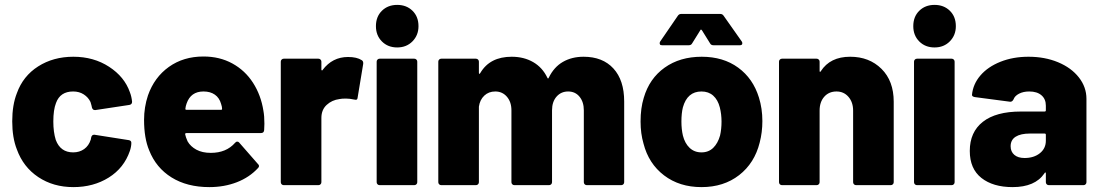

<svg xmlns="http://www.w3.org/2000/svg" viewBox="-20 -757 4502 785"><path d="M280 8Q198 8 136.5 -33Q75 -74 49 -146Q30 -194 30 -261Q30 -328 49 -376Q74 -446 136 -485.5Q198 -525 280 -525Q363 -525 426 -484Q489 -443 511 -380Q518 -362 520 -341Q520 -330 509 -328L370 -307H368Q359 -307 356 -317L354 -326Q352 -334 350 -340Q341 -359 322.5 -371Q304 -383 279 -383Q226 -383 209 -336Q198 -308 198 -260Q198 -217 208 -185Q227 -134 279 -134Q305 -134 324 -147.5Q343 -161 351 -186Q352 -188 352 -192Q353 -193 353 -196Q356 -206 364 -206Q365 -206 367 -206L507 -184Q517 -182 517 -173Q517 -158 511 -140Q487 -70 424.5 -31Q362 8 280 8Z M1057 -304Q1061 -283 1061 -251Q1061 -239 1060 -225Q1059 -213 1047 -213H742Q740 -213 738.5 -212Q737 -211 737 -209Q737 -209 737 -208Q739 -197 747 -179Q759 -158 783 -145Q807 -132 842 -132Q905 -132 941 -173Q945 -178 950 -178Q955 -178 958 -174L1035 -86Q1039 -83 1039 -78Q1039 -74 1035 -70Q1000 -32 948.5 -12Q897 8 836 8Q745 8 681.5 -31.5Q618 -71 590 -142Q569 -192 569 -267Q569 -319 585 -367Q611 -441 670.5 -483.5Q730 -526 812 -526Q878 -526 930 -497.5Q982 -469 1014.5 -418.5Q1047 -368 1057 -304ZM812 -383Q760 -383 743 -334Q739 -323 738 -313Q738 -312 738 -311Q738 -308 742 -308H884Q888 -308 888 -312Q888 -320 884 -332Q877 -357 858.5 -370Q840 -383 812 -383Z M1403 -524Q1439 -524 1459 -511Q1465 -507 1465 -500Q1465 -498 1465 -496L1442 -357Q1441 -349 1435 -349Q1432 -349 1428 -350Q1410 -354 1394 -354Q1377 -354 1368 -352Q1337 -348 1315.5 -328Q1294 -308 1294 -275V-12Q1294 -7 1290.5 -3.5Q1287 0 1282 0H1140Q1135 0 1131.5 -3.5Q1128 -7 1128 -12V-505Q1128 -510 1131.5 -513.5Q1135 -517 1140 -517H1282Q1287 -517 1290.5 -513.5Q1294 -510 1294 -505V-473Q1294 -470 1295.5 -469.5Q1297 -469 1297 -469Q1298 -469 1299 -471Q1339 -524 1403 -524Z M1604 -563Q1566 -563 1541.5 -587.5Q1517 -612 1517 -650Q1517 -689 1541.5 -713Q1566 -737 1604 -737Q1642 -737 1666.5 -713Q1691 -689 1691 -650Q1691 -613 1666.5 -588Q1642 -563 1604 -563ZM1532 0Q1527 0 1523.5 -3.5Q1520 -7 1520 -12V-505Q1520 -510 1523.5 -513.5Q1527 -517 1532 -517H1674Q1679 -517 1682.5 -513.5Q1686 -510 1686 -505V-12Q1686 -7 1682.5 -3.5Q1679 0 1674 0Z M2366 -525Q2444 -525 2488 -477Q2532 -429 2532 -342V-12Q2532 -7 2528.5 -3.5Q2525 0 2520 0H2379Q2374 0 2370.5 -3.5Q2367 -7 2367 -12V-306Q2367 -340 2349.5 -361.5Q2332 -383 2303 -383Q2274 -383 2255.5 -362Q2237 -341 2237 -306V-12Q2237 -7 2233.5 -3.5Q2230 0 2225 0H2083Q2078 0 2074.5 -3.5Q2071 -7 2071 -12V-306Q2071 -340 2052.5 -361.5Q2034 -383 2005 -383Q1978 -383 1960 -366Q1942 -349 1938 -321V-12Q1938 -7 1934.5 -3.5Q1931 0 1926 0H1784Q1779 0 1775.5 -3.5Q1772 -7 1772 -12V-505Q1772 -510 1775.5 -513.5Q1779 -517 1784 -517H1926Q1931 -517 1934.5 -513.5Q1938 -510 1938 -505V-460Q1938 -456 1939 -455.5Q1940 -455 1940 -455Q1942 -455 1944 -459Q1983 -525 2072 -525Q2122 -525 2160 -503Q2198 -481 2218 -439Q2219 -436 2221 -436Q2222 -436 2224 -440Q2245 -483 2281.5 -504Q2318 -525 2366 -525Z M2848 8Q2758 8 2695 -40Q2632 -88 2611 -170Q2599 -211 2599 -260Q2599 -315 2612 -357Q2635 -436 2697.5 -480.5Q2760 -525 2849 -525Q2937 -525 2998 -480.5Q3059 -436 3083 -358Q3097 -313 3097 -262Q3097 -216 3086 -174Q3065 -90 3002 -41Q2939 8 2848 8ZM2848 -134Q2877 -134 2896 -152.5Q2915 -171 2924 -203Q2930 -229 2930 -260Q2930 -290 2923 -318Q2915 -349 2896 -366Q2877 -383 2848 -383Q2790 -383 2772 -318Q2766 -294 2766 -260Q2766 -229 2772 -203Q2780 -171 2799.5 -152.5Q2819 -134 2848 -134ZM2687 -572Q2680 -572 2678.5 -575Q2677 -578 2677 -580Q2677 -583 2679 -587L2751 -692Q2756 -700 2765 -700H2925Q2934 -700 2939 -692L3013 -587Q3015 -584 3015 -580Q3015 -572 3005 -572H2897Q2887 -572 2883 -580L2850 -633Q2848 -636 2846 -636Q2844 -636 2843 -633L2810 -580Q2806 -572 2796 -572Z M3456 -525Q3534 -525 3584 -475.5Q3634 -426 3634 -341V-12Q3634 -7 3630.5 -3.5Q3627 0 3622 0H3480Q3475 0 3471.5 -3.5Q3468 -7 3468 -12V-305Q3468 -339 3449 -361Q3430 -383 3400 -383Q3369 -383 3350 -361.5Q3331 -340 3331 -305V-12Q3331 -7 3327.5 -3.5Q3324 0 3319 0H3177Q3172 0 3168.5 -3.5Q3165 -7 3165 -12V-505Q3165 -510 3168.5 -513.5Q3172 -517 3177 -517H3319Q3324 -517 3327.5 -513.5Q3331 -510 3331 -505V-468Q3331 -464 3332 -463.5Q3333 -463 3333 -463Q3334 -463 3336 -466Q3374 -525 3456 -525Z M3801 -563Q3763 -563 3738.5 -587.5Q3714 -612 3714 -650Q3714 -689 3738.5 -713Q3763 -737 3801 -737Q3839 -737 3863.5 -713Q3888 -689 3888 -650Q3888 -613 3863.5 -588Q3839 -563 3801 -563ZM3729 0Q3724 0 3720.5 -3.5Q3717 -7 3717 -12V-505Q3717 -510 3720.5 -513.5Q3724 -517 3729 -517H3871Q3876 -517 3879.5 -513.5Q3883 -510 3883 -505V-12Q3883 -7 3879.5 -3.5Q3876 0 3871 0Z M4185 -525Q4252 -525 4306 -502.5Q4360 -480 4391 -440.5Q4422 -401 4422 -353V-12Q4422 -7 4418.5 -3.5Q4415 0 4410 0H4268Q4263 0 4259.5 -3.5Q4256 -7 4256 -12V-47Q4256 -51 4255 -51.5Q4254 -52 4254 -52Q4252 -52 4250 -48Q4212 8 4120 8Q4040 8 3992.5 -29.5Q3945 -67 3945 -140Q3945 -217 3998.5 -259Q4052 -301 4154 -301H4251Q4256 -301 4256 -306V-325Q4256 -352 4238 -367.5Q4220 -383 4188 -383Q4164 -383 4146.5 -374Q4129 -365 4124 -351Q4119 -341 4111 -341Q4111 -341 4110 -341L3966 -360Q3954 -362 3954 -369Q3958 -413 3988.5 -448.5Q4019 -484 4070.5 -504.5Q4122 -525 4185 -525ZM4169 -111Q4207 -111 4231.5 -130.5Q4256 -150 4256 -182V-206Q4256 -211 4251 -211H4191Q4153 -211 4132.5 -198Q4112 -185 4112 -159Q4112 -137 4127 -124Q4142 -111 4169 -111Z"/></svg>

Font: LinhAnh ExtBd
Style: Regular
Weight: 800
Designer: Jeremy Tribby
Foundry: Tribby Type
Version: Version 1.408